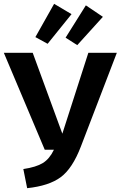

<svg xmlns="http://www.w3.org/2000/svg" viewBox="-29 -968 631 1004"><path d="M254 -948 345 -894 220 -739 156 -774ZM420 -940 509 -880 375 -732 314 -771ZM582 -692 394 -202Q350 -87 288.5 -41.5Q227 4 113 16L93 -84Q160 -94 195 -115.5Q230 -137 253 -185H205L-9 -692H142L297 -269L433 -692Z"/></svg>

Font: FiraGO SemiBold
Style: Regular
Weight: 600
Designer: bBox Type
Foundry: bBox Type GmbH
Version: Version 1.001;PS 001.001;hotconv 1.0.88;makeotf.lib2.5.64775